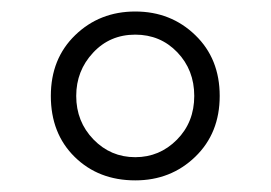

<svg xmlns="http://www.w3.org/2000/svg" viewBox="-20 -744 468 332"><path d="M67.9 -578.1Q67.9 -642.6 110.1 -683.3Q152.3 -724.1 213.9 -724.1Q275.4 -724.1 317.6 -683.3Q359.9 -642.6 359.9 -578.1Q359.9 -513.7 317.6 -472.9Q275.4 -432.1 213.9 -432.1Q150.4 -432.1 109.1 -472.7Q67.9 -513.2 67.9 -578.1ZM111.8 -578.1Q111.8 -533.7 141.6 -502.9Q171.4 -472.2 213.9 -472.2Q255.9 -472.2 285.9 -502.4Q315.9 -532.7 315.9 -578.1Q315.9 -623 286.6 -653.6Q257.3 -684.1 213.9 -684.1Q169.9 -684.1 140.9 -652.8Q111.8 -621.6 111.8 -578.1Z"/></svg>

Font: Zoram GWebM Light
Style: Regular
Weight: 300
Foundry: Ascender Corporation
Version: Version 1.000